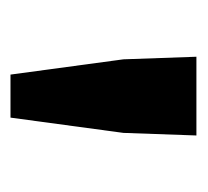

<svg xmlns="http://www.w3.org/2000/svg" viewBox="-34 -768 386 357"><g transform="rotate(90 158.5 -589.0)"><path d="M118.2 -416 89.8 -626 85 -761.7H231.4L226.6 -626L198.2 -416Z"/></g></svg>

Font: Bpmf GenYo Gothic B
Style: B
Weight: 700
Foundry: But Ko
Version: Version 1.320